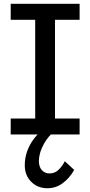

<svg xmlns="http://www.w3.org/2000/svg" viewBox="-20 -706 474 1008"><path d="M164.8 -49.3V-639.6H268.7V-49.3ZM36.2 0V-83.8H397.9V0ZM36.2 -602.2V-686H397.9V-602.2ZM228.9 282.3Q178 282.3 144.1 248.5Q110.1 214.7 110.1 161.7Q110.1 128.3 119.4 98.1Q128.6 68 144.9 41.9Q161.2 15.9 182.2 -5L246.9 0Q224.7 23.7 211 48.4Q197.2 73.2 190.7 96.3Q184.1 119.5 184.1 139Q184.1 169.8 199.7 187.1Q215.3 204.5 239.7 204.5Q269.5 204.5 289.2 183.8Q309 163.2 320.3 140.5L369.5 186.1Q344.4 230.3 308.4 256.3Q272.5 282.3 228.9 282.3Z"/></svg>

Font: BioRhyme ExtraBold
Style: Regular
Weight: 800
Designer: Aoife Mooney
Foundry: Aoife Mooney Type
Version: Version 1.600;gftools[0.9.33]